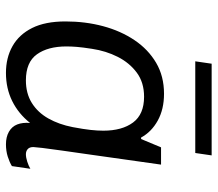

<svg xmlns="http://www.w3.org/2000/svg" viewBox="-63 -658 731 645"><g transform="rotate(90 302.5 -335.5)"><path d="M225 10Q174 10 135 -12Q96 -34 74 -78Q52 -122 52 -190Q52 -257 68 -316.5Q84 -376 115 -422Q146 -468 191 -494.5Q236 -521 295 -521Q347 -521 385 -500Q423 -479 442 -444H447L475 -511H533Q524 -448 515.5 -387.5Q507 -327 499.5 -274Q492 -221 486 -179.5Q480 -138 477 -112.5Q474 -87 474 -82Q474 -69 481 -63Q488 -57 498 -57Q509 -57 523 -61.5Q537 -66 547 -72L538 -10Q525 -2 506 4Q487 10 465 10Q440 10 422.5 0Q405 -10 398 -28Q391 -46 393 -71Q362 -32 319.5 -11Q277 10 225 10ZM250 -57Q294 -57 326 -77Q358 -97 378 -132.5Q398 -168 407 -214Q414 -251 416.5 -274.5Q419 -298 419 -317Q419 -380 391.5 -417Q364 -454 305 -454Q257 -454 224 -429.5Q191 -405 171 -365.5Q151 -326 144 -279Q139 -247 137.5 -228Q136 -209 136 -193Q136 -131 162.5 -94Q189 -57 250 -57ZM186 -626 194 -681H502L494 -626Z"/></g></svg>

Font: Chivo Medium Light
Style: Italic
Weight: 300
Italic angle: -8.05°
Version: Version 2.002